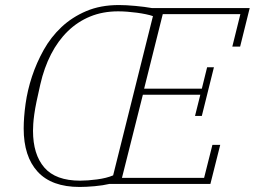

<svg xmlns="http://www.w3.org/2000/svg" viewBox="-20 -730 1011 762"><path d="M296 12Q185 12 129.5 -48.5Q74 -109 74 -220Q74 -264 81.5 -318Q89 -372 107 -426.5Q125 -481 153.5 -532Q182 -583 224 -622.5Q266 -662 322.5 -686Q379 -710 452 -710Q480 -710 517.5 -706.5Q555 -703 583 -698H971L933 -545H902L934 -674H626L552 -378H781L802 -463H829L781 -270H754L775 -354H547L464 -24H790L823 -155H854L815 0H414Q389 6 355.5 9Q322 12 296 12ZM298 -13Q328 -13 365.5 -18Q403 -23 429 -34L587 -666Q576 -670 559 -673.5Q542 -677 523.5 -679.5Q505 -682 485.5 -683.5Q466 -685 449 -685Q388 -685 338 -664.5Q288 -644 249 -606Q210 -568 182.5 -514.5Q155 -461 140 -395Q131 -356 125 -327Q119 -298 116 -276Q113 -254 112 -238.5Q111 -223 111 -211Q111 -117 156 -65Q201 -13 298 -13Z"/></svg>

Font: IBM Plex Serif ExtLt
Style: Italic
Weight: 200
Italic angle: -14°
Designer: Mike Abbink, Paul van der Laan, Pieter van Rosmalen
Foundry: Bold Monday
Version: Version 3.001